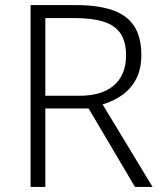

<svg xmlns="http://www.w3.org/2000/svg" viewBox="-20 -734 640 754"><path d="M278 -714Q364 -714 421 -694.5Q478 -675 506.5 -632Q535 -589 535 -518Q535 -463 515 -424.5Q495 -386 461 -361.5Q427 -337 383 -324L579 0H510L328 -308H158V0H100V-714ZM273 -663H158V-358H293Q380 -358 427.5 -399Q475 -440 475 -516Q475 -571 453 -603Q431 -635 386.5 -649Q342 -663 273 -663Z"/></svg>

Font: Noto Sans Devanagari Light
Style: Regular
Weight: 300
Version: Version 2.003